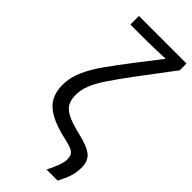

<svg xmlns="http://www.w3.org/2000/svg" viewBox="-301 -810 1062 1062"><g transform="rotate(45 230.0 -279.0)"><path d="M324 202Q341 170 353.5 137Q366 104 366 82Q366 63 360.5 50.5Q355 38 336.5 28.5Q318 19 280 11Q194 -8 145 -35.5Q96 -63 75.5 -101.5Q55 -140 55 -191Q55 -248 79.5 -304Q104 -360 148 -421.5Q192 -483 248 -556L357 -697Q353 -697 329.5 -696Q306 -695 272.5 -694Q239 -693 205 -693H85V-760H457V-707L307 -508Q249 -430 213.5 -377Q178 -324 162 -283.5Q146 -243 146 -203Q146 -169 158 -144Q170 -119 205.5 -100Q241 -81 313 -64Q391 -46 422.5 -20.5Q454 5 454 57Q454 101 441 135.5Q428 170 411 202Z"/></g></svg>

Font: Noto Sans
Style: Regular
Weight: 400
Designer: Monotype Design Team
Foundry: Monotype Imaging Inc.
Version: Version 2.007